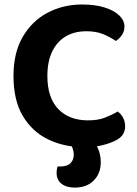

<svg xmlns="http://www.w3.org/2000/svg" viewBox="-20 -644 616 862"><path d="M538.7 -524.7Q538.7 -503.1 527 -486.3Q515.3 -469.4 500 -460.1Q475 -477.4 443.4 -490.6Q411.8 -503.7 367.9 -503.7Q314 -503.7 274.7 -480.3Q235.5 -456.9 214.1 -412.1Q192.7 -367.2 192.7 -303Q192.7 -204.9 241.8 -154.2Q291 -103.6 375.2 -103.6Q419.4 -103.6 450.9 -115.7Q482.4 -127.9 508.2 -143.3Q523.1 -133 532.5 -115.7Q541.8 -98.5 541.8 -75.9Q541.8 -56.7 531.7 -40.5Q521.6 -24.2 497.2 -12.4Q477.8 -2.1 442.8 7.2Q407.7 16.6 356.4 16.6Q268.4 16.6 196.7 -17.9Q124.9 -52.3 82.7 -123Q40.5 -193.7 40.5 -303Q40.5 -407.3 82.1 -478.6Q123.6 -550 193.7 -586.9Q263.7 -623.8 347.7 -623.8Q407 -623.8 449.7 -610.4Q492.4 -597 515.5 -574.6Q538.7 -552.2 538.7 -524.7ZM290 -4.1 369.1 -31.9Q404.2 -11.5 418.3 18.8Q432.4 49 432.4 84.3Q432.4 134.4 401 166.3Q369.6 198.2 315.2 198.2Q278.1 198.2 256.1 180.9Q234.1 163.6 234.1 131.7Q234.1 115.6 238.7 103.4H250.1Q282.6 103.4 296.9 88.3Q311.3 73.1 311.3 50Q311.3 38 306.3 22.9Q301.3 7.9 290 -4.1Z"/></svg>

Font: Baloo Bhaina 2
Style: Regular
Weight: 400
Designer: Yesha Goshar, Manish Minz, Shuchita Grover and Ek Type
Foundry: Ek Type
Version: Version 1.700